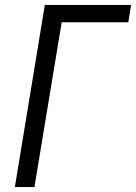

<svg xmlns="http://www.w3.org/2000/svg" viewBox="-20 -755 549 775"><path d="M40 0 161 -735H509L498 -665H229L119 0Z"/></svg>

Font: Iosevka Term Curly
Style: Italic
Weight: 400
Italic angle: -9°
Designer: Belleve Invis
Foundry: Belleve Invis
Version: Version 32.3.0